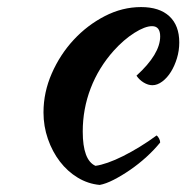

<svg xmlns="http://www.w3.org/2000/svg" viewBox="-20 -494 527 543"><path d="M103 -176Q103 -233 126.5 -286.5Q150 -340 188.5 -381.5Q227 -423 276.5 -448.5Q326 -474 379 -474Q431 -474 459 -448Q487 -422 487 -374Q487 -351 480.5 -329.5Q474 -308 463.5 -291Q453 -274 439 -263.5Q425 -253 411 -253Q399 -253 386.5 -260.5Q374 -268 366 -280Q433 -341 433 -391Q433 -420 410 -420Q390 -420 360 -401Q330 -382 302 -351Q259 -303 236.5 -244.5Q214 -186 214 -122Q214 -41 250 -25Q265 -27 285 -34Q305 -41 328 -52.5Q351 -64 375.5 -79Q400 -94 423 -111Q427 -108 430 -102Q433 -96 433 -91Q416 -70 394 -50Q372 -30 348 -13.5Q324 3 301.5 14.5Q279 26 262 29Q229 26 200 8.5Q171 -9 149.5 -37Q128 -65 115.5 -101Q103 -137 103 -176Z"/></svg>

Font: Sweet Mavka Script
Style: Regular
Weight: 500
Designer: Pablo Impallari/Anastassiya Vishnevskaya
Foundry: Pablo Impallari/ Anastassiya Vishnevskaya
Version: Version 2.0/www.impallari.com/   behance.net/sweetcherry